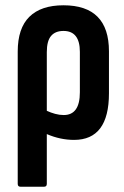

<svg xmlns="http://www.w3.org/2000/svg" viewBox="-20 -521 470 726"><path d="M57 185Q47 185 47 174V-326Q47 -414 91 -457.5Q135 -501 220 -501Q392 -501 392 -327V-168Q392 8 260 8Q208 8 157 -14V174Q157 185 147 185ZM157 -324V-102Q172 -95 188.5 -90.5Q205 -86 221 -86Q282 -86 282 -172V-325Q282 -404 220 -404Q189 -404 173 -385Q157 -366 157 -324Z"/></svg>

Font: Sofia Sans Condensed
Style: Bold
Weight: 700
Designer: Botio Nikoltchev, Ani Petrova
Foundry: lettersoup
Version: Version 4.101; ttfautohint (v1.8.4.7-5d5b)